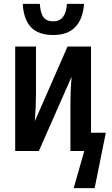

<svg xmlns="http://www.w3.org/2000/svg" viewBox="-20 -785 581 998"><path d="M257 -603Q180 -603 141.5 -643Q103 -683 98 -765H187Q190 -718 205.5 -696Q221 -674 257 -674Q322 -674 328 -765H417Q404 -603 257 -603ZM363 193 418 0H346V-247Q346 -281 347.5 -316Q349 -351 352 -386L182 0H59V-543H167V-295Q167 -261 165.5 -228Q164 -195 161 -155L331 -543H453V-95H530L472 193Z"/></svg>

Font: Noto Sans ExtraCondensed SemiBold
Style: Regular
Weight: 600
Width: 2
Designer: Monotype Design Team
Foundry: Monotype Imaging Inc.
Version: Version 2.013; ttfautohint (v1.8.4.7-5d5b)